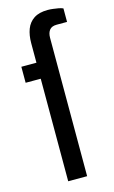

<svg xmlns="http://www.w3.org/2000/svg" viewBox="-115 -777 488 823"><g transform="rotate(-15 129.0 -366.0)"><path d="M81 0V-455H14V-526H81V-613Q81 -648 91 -674.5Q101 -701 124 -716.5Q147 -732 186 -732Q197 -732 209 -730.5Q221 -729 232.5 -727Q244 -725 253 -721V-661H207Q185 -661 175 -648.5Q165 -636 165 -614V0Z"/></g></svg>

Font: Archivo SemiCondensed
Style: Regular
Weight: 400
Width: 4
Designer: Hector Gatti
Foundry: Omnibus-Type
Version: Version 2.001